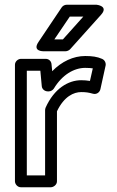

<svg xmlns="http://www.w3.org/2000/svg" viewBox="-20 -764 492 809"><path d="M93 -25V-466H150L156 -401C157 -388 169 -379 181 -379H186C195 -379 203 -385 207 -391C242 -449 292 -478 339 -478C353 -478 364 -477 371 -476L359 -423C346 -425 336 -426 322 -426C268 -426 208 -391 172 -310C171 -307 170 -303 170 -300V-25ZM43 0C43 11 53 25 68 25H194C205 25 220 15 220 0V-295C250 -358 291 -376 322 -376C343 -376 354 -374 372 -369C387 -365 400 -375 403 -388L425 -488C427 -498 422 -511 410 -516C390 -525 368 -528 339 -528C289 -528 240 -505 200 -464L197 -494C196 -506 186 -516 173 -516H68C57 -516 43 -506 43 -491ZM331 -694 245 -598H209L274 -694ZM406 -702C439 -739 387 -744 387 -744H261C253 -744 245 -740 240 -733L142 -587C115 -547 163 -548 163 -548H256C262 -548 270 -551 275 -556Z"/></svg>

Font: Falling Sky
Style: ExtOu
Weight: 400
Designer: Paul D. Hunt
Foundry: Adobe Systems Incorporated
Version: Version 1.02